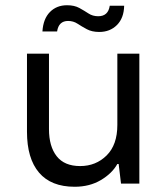

<svg xmlns="http://www.w3.org/2000/svg" viewBox="-20 -701 640 733"><path d="M265 12Q175 12 129 -42Q83 -96 83 -198V-496H167V-208Q167 -142 196.5 -104.5Q226 -67 286 -67Q346 -67 387 -107.5Q428 -148 428 -224V-496H512V0H442L433 -75H428Q408 -39 365 -13.5Q322 12 265 12ZM359 -579Q331 -579 311.5 -589.5Q292 -600 276 -610.5Q260 -621 240 -621Q204 -621 198 -581H142Q145 -629 170.5 -655Q196 -681 236 -681Q264 -681 283 -670.5Q302 -660 318 -649.5Q334 -639 355 -639Q393 -639 399 -679H454Q453 -632 426.5 -605.5Q400 -579 359 -579Z"/></svg>

Font: DM Mono
Style: Regular
Weight: 400
Designer: Colophon Foundry
Foundry: Colophon Foundry
Version: Version 1.000; ttfautohint (v1.8.2.53-6de2)